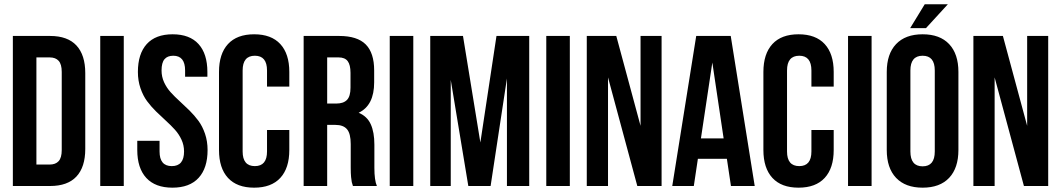

<svg xmlns="http://www.w3.org/2000/svg" viewBox="-20 -868 4950 896"><path d="M40 0V-700.2H213.9Q295.4 -700.2 336.7 -655.8Q377.9 -611.3 377.9 -526.9V-172.9Q377.9 -88.4 336.7 -44.2Q295.4 0 213.9 0ZM211.9 -600.1H149.9V-100.1H211.9Q239.3 -100.1 253.7 -116Q268.1 -131.8 268.1 -168V-532.2Q268.1 -568.4 253.7 -584.2Q239.3 -600.1 211.9 -600.1Z M447.8 0V-700.2H557.6V0Z M623.5 -532.2Q623.5 -616.7 664.8 -662.4Q706.1 -708 785.6 -708Q865.2 -708 906.5 -662.4Q947.8 -616.7 947.8 -532.2V-509.8H843.8V-539.1Q843.8 -607.9 788.6 -607.9Q761.2 -607.9 747.6 -591.6Q733.9 -575.2 733.9 -539.1Q733.9 -509.8 745.8 -483.9Q757.8 -458 776.6 -437.3Q795.4 -416.5 818.4 -395.8Q841.3 -375 864.3 -352.3Q887.2 -329.6 906 -304.2Q924.8 -278.8 936.8 -243.7Q948.7 -208.5 948.7 -168Q948.7 -83.5 906.7 -37.8Q864.7 7.8 784.7 7.8Q704.6 7.8 662.6 -37.8Q620.6 -83.5 620.6 -168V-210.9H724.6V-161.1Q724.6 -92.8 781.7 -92.8Q838.9 -92.8 838.9 -161.1Q838.9 -190.4 826.9 -216.3Q814.9 -242.2 796.1 -262.9Q777.3 -283.7 754.4 -304.4Q731.4 -325.2 708.3 -347.9Q685.1 -370.6 666.3 -396Q647.5 -421.4 635.5 -456.5Q623.5 -491.7 623.5 -532.2Z M1226.1 -261.2H1330.1V-168Q1330.1 -83.5 1288.1 -37.8Q1246.1 7.8 1166 7.8Q1085.9 7.8 1043.9 -37.8Q1002 -83.5 1002 -168V-532.2Q1002 -616.7 1043.9 -662.4Q1085.9 -708 1166 -708Q1246.1 -708 1288.1 -662.4Q1330.1 -616.7 1330.1 -532.2V-463.9H1226.1V-539.1Q1226.1 -607.9 1169.4 -607.9Q1112.3 -607.9 1112.3 -539.1V-161.1Q1112.3 -92.8 1169.4 -92.8Q1226.1 -92.8 1226.1 -161.1Z M1738.8 0H1627Q1623 -12.2 1621.6 -18.3Q1620.1 -24.4 1618.4 -41.7Q1616.7 -59.1 1616.7 -85.9V-195.8Q1616.7 -244.1 1599.6 -264.6Q1582.5 -285.2 1544.9 -285.2H1506.8V0H1397V-700.2H1563Q1647.5 -700.2 1686.8 -660.6Q1726.1 -621.1 1726.1 -539.1V-483.9Q1726.1 -376 1653.8 -341.8Q1693.4 -325.2 1710.2 -288.1Q1727.1 -251 1727.1 -192.9V-85Q1727.1 -26.9 1738.8 0ZM1560.1 -600.1H1506.8V-384.8H1549.8Q1582.5 -384.8 1599.1 -401.6Q1615.7 -418.5 1615.7 -459V-527.8Q1615.7 -565.4 1602.5 -582.8Q1589.4 -600.1 1560.1 -600.1Z M1798.8 0V-700.2H1908.7V0Z M2140.6 -700.2 2221.7 -203.1 2296.9 -700.2H2449.7V0H2345.7V-502L2269.5 0H2165.5L2083.5 -495.1V0H1987.8V-700.2Z M2529.3 0V-700.2H2639.2V0Z M2954.1 0 2817.4 -506.8V0H2718.3V-700.2H2856L2969.2 -280.8V-700.2H3067.4V0Z M3390.1 -700.2 3502 0H3391.1L3372.1 -127H3236.8L3217.8 0H3117.2L3229 -700.2ZM3304.2 -576.2 3251 -222.2H3356.9Z M3766.6 -261.2H3870.6V-168Q3870.6 -83.5 3828.6 -37.8Q3786.6 7.8 3706.5 7.8Q3626.5 7.8 3584.5 -37.8Q3542.5 -83.5 3542.5 -168V-532.2Q3542.5 -616.7 3584.5 -662.4Q3626.5 -708 3706.5 -708Q3786.6 -708 3828.6 -662.4Q3870.6 -616.7 3870.6 -532.2V-463.9H3766.6V-539.1Q3766.6 -607.9 3710 -607.9Q3652.8 -607.9 3652.8 -539.1V-161.1Q3652.8 -92.8 3710 -92.8Q3766.6 -92.8 3766.6 -161.1Z M3937.5 0V-700.2H4047.4V0Z M4228.5 -539.1V-161.1Q4228.5 -91.8 4285.6 -91.8Q4342.3 -91.8 4342.3 -161.1V-539.1Q4342.3 -607.9 4285.6 -607.9Q4228.5 -607.9 4228.5 -539.1ZM4118.2 -168V-532.2Q4118.2 -616.2 4161.6 -662.1Q4205.1 -708 4285.6 -708Q4366.2 -708 4409.4 -662.1Q4452.6 -616.2 4452.6 -532.2V-168Q4452.6 -84 4409.4 -38.1Q4366.2 7.8 4285.6 7.8Q4205.1 7.8 4161.6 -38.1Q4118.2 -84 4118.2 -168ZM4295.4 -848.1H4403.3L4301.3 -736.8H4227.5Z M4758.3 0 4621.6 -506.8V0H4522.5V-700.2H4660.2L4773.4 -280.8V-700.2H4871.6V0Z"/></svg>

Font: VL Bebas Neue Bold
Style: Regular
Weight: 700
Designer: Ryoichi Tsunekawa
Foundry: Ryoichi Tsunekawa
Version: Version 1.300